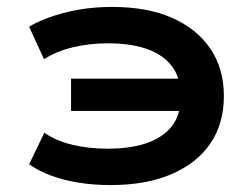

<svg xmlns="http://www.w3.org/2000/svg" viewBox="-20 -524 728 554"><path d="M299 10Q250 10 206.5 3Q163 -4 127 -17.5Q91 -31 64 -50L108 -141Q141 -118 188 -106.5Q235 -95 290 -95Q358 -95 404.5 -111.5Q451 -128 476 -160Q501 -192 500 -239L525 -204H185V-297H525L500 -252Q501 -300 476 -333Q451 -366 404.5 -382.5Q358 -399 292 -399Q238 -399 190 -387.5Q142 -376 107 -353L64 -447Q106 -472 169 -488Q232 -504 304 -504Q405 -504 476.5 -472.5Q548 -441 587 -383.5Q626 -326 626 -247Q626 -167 587 -110Q548 -53 475 -21.5Q402 10 299 10Z"/></svg>

Font: Nunito Sans 10pt Expanded
Style: Bold
Weight: 700
Width: 7
Designer: Vernon Adams
Foundry: Vernon Adams
Version: Version 3.101;gftools[0.9.27]